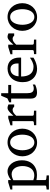

<svg xmlns="http://www.w3.org/2000/svg" viewBox="1198 -1842 859 3296"><g transform="rotate(-90 1628.0 -193.5)"><path d="M183 -50V-394C193 -400 204 -405 215 -409C233 -416 260 -424 285 -424C308 -424 328 -419 346 -409C398 -380 426 -315 426 -235C426 -209 423 -184 416 -160C397 -91 352 -35 265 -35C233 -35 207 -43 184 -51ZM273 11C312 11 347 5 378 -7C468 -42 525 -124 525 -248C525 -323 502 -385 468 -427C439 -463 395 -494 335 -494C316 -494 297 -491 279 -485C241 -472 212 -455 185 -433V-483H146L23 -445V-412H92V151C92 163 82 170 71 171L23 177V216H266V177L207 171C196 170 185 163 185 151V2C212 7 242 11 274 11Z M965 -240C965 -150 931 -34 831 -34C731 -34 697 -150 697 -240C697 -330 732 -449 832 -449C932 -449 965 -330 965 -240ZM1068 -240C1068 -380 972 -494 832 -494C692 -494 593 -380 593 -240C593 -100 689 13 829 13C969 13 1068 -100 1068 -240Z M1422 -494C1410 -494 1398 -490 1386 -483C1349 -461 1317 -423 1290 -393V-482H1249L1125 -444V-411H1197V-64C1197 -52 1187 -44 1176 -43L1127 -39V-1H1377V-40L1311 -43C1300 -44 1290 -52 1290 -64V-345C1307 -365 1324 -380 1341 -391C1358 -402 1374 -407 1390 -407C1416 -407 1431 -394 1444 -380H1483V-479C1466 -486 1446 -494 1422 -494Z M1757 -44C1694 -44 1677 -88 1677 -153V-432H1818V-482H1677V-603H1633L1588 -497L1520 -465V-432H1584V-100C1584 -22 1614 12 1691 12C1745 12 1789 -4 1825 -21V-61C1807 -51 1784 -44 1756 -44Z M1963 -261H2287C2288 -266 2288 -271 2288 -276V-289C2288 -412 2225 -494 2101 -494C2067 -494 2036 -488 2007 -476C1922 -440 1866 -356 1866 -235C1866 -193 1872 -156 1885 -125C1918 -46 1988 13 2097 13C2114 13 2131 11 2147 8C2201 -3 2246 -24 2287 -49V-110C2238 -78 2191 -48 2129 -48C2010 -48 1963 -139 1963 -261ZM2187 -327V-305H1967C1972 -380 2011 -444 2090 -444C2157 -444 2187 -394 2187 -327Z M2642 -494C2630 -494 2618 -490 2606 -483C2569 -461 2537 -423 2510 -393V-482H2469L2345 -444V-411H2417V-64C2417 -52 2407 -44 2396 -43L2347 -39V-1H2597V-40L2531 -43C2520 -44 2510 -52 2510 -64V-345C2527 -365 2544 -380 2561 -391C2578 -402 2594 -407 2610 -407C2636 -407 2651 -394 2664 -380H2703V-479C2686 -486 2666 -494 2642 -494Z M3119 -240C3119 -150 3085 -34 2985 -34C2885 -34 2851 -150 2851 -240C2851 -330 2886 -449 2986 -449C3086 -449 3119 -330 3119 -240ZM3222 -240C3222 -380 3126 -494 2986 -494C2846 -494 2747 -380 2747 -240C2747 -100 2843 13 2983 13C3123 13 3222 -100 3222 -240Z"/></g></svg>

Font: Veleka
Style: Regular
Weight: 400
Designer: Stefan Peev, Context Ltd, 2016; SIL International, 1997-2014.
Foundry: Stefan Peev, Context Ltd, 2016
Version: Version 1.000